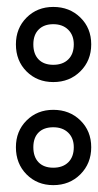

<svg xmlns="http://www.w3.org/2000/svg" viewBox="-20 -501 283 554"><path d="M25.9 -76.2Q25.9 -122.6 56.6 -153.3Q87.4 -184.1 133.8 -184.1Q180.7 -184.1 211.9 -153.6Q243.2 -123 243.2 -76.2Q243.2 -29.3 211.9 2Q180.7 33.2 133.8 33.2Q87.4 33.2 56.6 2.2Q25.9 -28.8 25.9 -76.2ZM25.9 -373Q25.9 -419.4 56.6 -450.2Q87.4 -481 133.8 -481Q180.7 -481 211.9 -450.4Q243.2 -419.9 243.2 -373Q243.2 -326.2 211.9 -295.2Q180.7 -264.2 133.8 -264.2Q87.4 -264.2 56.6 -294.9Q25.9 -325.7 25.9 -373ZM76.2 -76.2Q76.2 -48.3 91.3 -32.7Q106.4 -17.1 133.8 -17.1Q161.1 -17.1 177 -32.7Q192.9 -48.3 192.9 -76.2Q192.9 -102.5 176.8 -118.2Q160.6 -133.8 133.8 -133.8Q106.4 -133.8 91.3 -118.7Q76.2 -103.5 76.2 -76.2ZM76.2 -373Q76.2 -345.2 91.3 -329.6Q106.4 -314 133.8 -314Q161.1 -314 177 -329.6Q192.9 -345.2 192.9 -373Q192.9 -399.4 176.8 -415.3Q160.6 -431.2 133.8 -431.2Q106.9 -431.2 91.6 -415.8Q76.2 -400.4 76.2 -373Z"/></svg>

Font: Trueno Bold Outline
Style: Regular
Weight: 700
Width: 6
Designer: Julieta Ulanovsky
Foundry: Julieta Ulanovsky
Version: Version 3.001b | FøM Fix